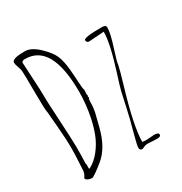

<svg xmlns="http://www.w3.org/2000/svg" viewBox="-176 -883 958 1013"><g transform="rotate(-30 303.0 -376.5)"><path d="M493.7 -5.9 434.6 -8.8Q423.3 -8.8 412.8 -3.4Q402.3 2 398.9 2Q383.8 2 383.8 -13.2Q383.8 -30.3 395.5 -72.3Q424.3 -176.8 436 -233.9Q447.8 -291 454.6 -318.4Q461.4 -345.7 483.4 -414.1Q531.7 -565.9 531.7 -636.2L438 -629.9Q432.1 -629.9 428 -635Q423.8 -640.1 423.8 -646Q423.8 -662.1 534.7 -662.1Q559.6 -662.1 559.6 -646Q559.6 -611.8 535.2 -536.4Q510.7 -460.9 510.7 -446.8Q505.4 -419.4 480.5 -335.9Q418 -127.9 417 -30.8Q426.8 -28.8 445.8 -28.8L487.8 -32.2Q516.6 -32.2 516.6 -19Q516.6 -5.9 493.7 -5.9ZM76.2 -146 77.1 -186Q77.1 -244.6 70.3 -322.3Q63.5 -399.9 62 -418.9Q57.6 -428.2 57.1 -544.2Q56.6 -660.2 54.9 -672.9Q53.2 -685.5 46.6 -703.1Q40 -720.7 40 -731Q40 -754.9 115.2 -754.9H120.1Q158.2 -754.9 202.1 -712.9Q246.1 -670.9 259.5 -637.2Q272.9 -603.5 277.3 -556.4Q281.7 -509.3 283.4 -470.2Q285.2 -431.2 290 -420.9L288.1 -394L291 -389.2L288.1 -380.9L291 -376Q285.2 -366.7 285.2 -348.1Q285.2 -329.6 283.2 -314Q281.2 -298.3 279.3 -289.6Q277.3 -280.8 272.7 -263.4Q268.1 -246.1 258.8 -208Q231.4 -100.6 168 -49.3Q104.5 2 93 2Q81.5 2 69.6 -3.2Q57.6 -8.3 56.2 -18.1Q70.3 -36.1 71.8 -58.1ZM79.1 -708 87.9 -542Q87.9 -477.5 95.5 -350.8Q103 -224.1 103 -179.4Q103 -134.8 101.1 -81.1L103 -77.1V-48.8H107.9Q145.5 -68.8 174.3 -106.2Q203.1 -143.6 219 -184.3Q234.9 -225.1 245.1 -273.4Q261.2 -352.5 261.2 -426.8Q261.2 -719.2 100.1 -719.2Q80.1 -719.2 79.1 -708Z"/></g></svg>

Font: Amatic SC
Style: Regular
Weight: 400
Version: Version 1.004